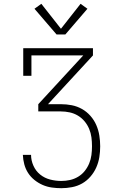

<svg xmlns="http://www.w3.org/2000/svg" viewBox="-20 -783 640 1008"><path d="M302 205Q277 205 252 201.5Q227 198 204 188Q181 178 161 162Q141 146 127.5 125Q114 104 107.5 79.5Q101 55 100 30H143Q143 59 155.5 87Q168 115 191 133.5Q214 152 243 159.5Q272 167 302 167Q325 167 347.5 162Q370 157 390 145Q410 133 424.5 115Q439 97 448 75.5Q457 54 460 31Q463 8 463 -15Q463 -15 463 -15Q463 -15 463 -15Q463 -15 463 -15Q463 -15 463 -15Q463 -39 460 -62Q457 -85 448 -106.5Q439 -128 424 -146Q409 -164 389 -176Q369 -188 346 -193Q323 -198 300 -198H181V-236L417 -492H145V-385H102V-530H468V-492L232 -236H300Q329 -236 357 -230.5Q385 -225 410 -211Q435 -197 454.5 -175Q474 -153 485.5 -126.5Q497 -100 501.5 -71.5Q506 -43 506 -15Q506 14 501.5 42Q497 70 485.5 96Q474 122 455 144Q436 166 411.5 180Q387 194 358.5 199.5Q330 205 302 205ZM277 -602 161 -737 197 -763 300 -632 403 -763 439 -737 323 -602Z"/></svg>

Font: Iosevka Curly Slab XLtEx
Style: Regular
Weight: 200
Width: 7
Monospace: yes
Designer: Belleve Invis
Foundry: Belleve Invis
Version: Version 11.1.0; ttfautohint (v1.8.3)